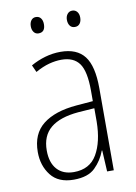

<svg xmlns="http://www.w3.org/2000/svg" viewBox="-82 -809 584 822"><g transform="rotate(-10 210.0 -398.0)"><path d="M210 -590Q281 -590 314 -547Q347 -504 347 -408V-51H318L313 -143H311Q296 -102 265 -71.5Q234 -41 172 -41Q105 -41 72.5 -83Q40 -125 40 -184Q40 -263 91.5 -303.5Q143 -344 237 -352L310 -358V-404Q310 -488 285.5 -522Q261 -556 208 -556Q182 -556 154 -548.5Q126 -541 94 -523L80 -554Q110 -571 143 -580.5Q176 -590 210 -590ZM240 -322Q160 -315 119.5 -281.5Q79 -248 79 -184Q79 -131 105 -102Q131 -73 178 -73Q247 -73 278.5 -127Q310 -181 311 -269V-327ZM104 -719Q104 -735 111.5 -745Q119 -755 132 -755Q146 -755 153.5 -745Q161 -735 161 -719Q161 -684 132 -684Q119 -684 111.5 -694Q104 -704 104 -719ZM261 -720Q261 -735 269 -745Q277 -755 290 -755Q303 -755 311 -745.5Q319 -736 319 -720Q319 -704 311.5 -694Q304 -684 290 -684Q276 -684 268.5 -694Q261 -704 261 -720Z"/></g></svg>

Font: Noto Sans Tamil UI Condensed ExtraLight
Style: Regular
Weight: 200
Width: 3
Designer: Jelle Bosma - Monotype Design Team
Foundry: Monotype Imaging Inc.
Version: Version 2.004; ttfautohint (v1.8.4.7-5d5b)